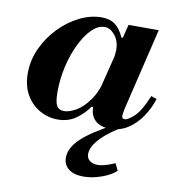

<svg xmlns="http://www.w3.org/2000/svg" viewBox="-79 -532 762 839"><g transform="rotate(10 301.5 -112.5)"><path d="M192 11Q150 11 112.5 -10Q75 -31 52 -70.5Q29 -110 29 -166Q29 -224 53.5 -277Q78 -330 118 -371.5Q158 -413 207 -437.5Q256 -462 305 -462Q342 -462 365.5 -444.5Q389 -427 405 -390H412L389 -299Q390 -309 391 -317.5Q392 -326 392 -333Q392 -372 371 -397.5Q350 -423 326 -423Q301 -423 278.5 -404.5Q256 -386 236.5 -354.5Q217 -323 202 -282.5Q187 -242 179 -197Q171 -152 171 -107Q171 -63 181 -46.5Q191 -30 213 -30Q236 -30 266 -47Q296 -64 324 -103Q352 -142 368 -208L336 -70H329Q311 -42 276 -15.5Q241 11 192 11ZM423 11Q397 11 377.5 2Q358 -7 347 -25Q336 -43 336 -70Q336 -82 339 -97.5Q342 -113 352 -153L426 -450H560L473 -87Q470 -74 469 -65.5Q468 -57 468 -54Q468 -41 480 -41Q495 -41 522.5 -66.5Q550 -92 578 -161L603 -152Q590 -111 565 -73.5Q540 -36 504.5 -12.5Q469 11 423 11ZM346 237Q304 237 280.5 218.5Q257 200 257 168Q257 125 302 82.5Q347 40 447 -12H493Q429 22 389.5 62Q350 102 350 136Q350 155 363.5 165.5Q377 176 399 176Q413 176 431.5 171Q450 166 475 155L490 186Q469 207 427 222Q385 237 346 237Z"/></g></svg>

Font: Libre Bodoni
Style: Italic
Weight: 400
Italic angle: -13°
Designer: Pablo Impallari, Rodrigo Fuenzalida
Foundry: Impallari Type
Version: Version 2.005;gftools[0.9.23]